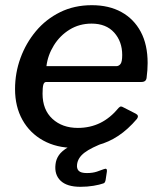

<svg xmlns="http://www.w3.org/2000/svg" viewBox="-20 -560 622 740"><path d="M266 10Q198 10 146.5 -18.5Q95 -47 66.5 -98Q38 -149 38 -217Q38 -279 59 -336.5Q80 -394 118.5 -440Q157 -486 211.5 -513Q266 -540 334 -540Q400 -540 448 -513.5Q496 -487 522.5 -437.5Q549 -388 549 -317Q549 -304 548 -289.5Q547 -275 545 -260Q544 -252 539 -248Q534 -244 524 -244H158Q150 -244 147 -233.5Q144 -223 144 -199Q144 -137 182 -102Q220 -67 280 -67Q327 -67 366 -86Q405 -105 438 -145Q443 -150 447 -149.5Q451 -149 456 -146L503 -122Q517 -115 508 -102Q473 -61 436 -36.5Q399 -12 357.5 -1Q316 10 266 10ZM428 -305Q438 -305 444.5 -313.5Q451 -322 451 -348Q451 -400 420 -434.5Q389 -469 333 -469Q286 -469 248.5 -446Q211 -423 187.5 -385Q164 -347 159 -305ZM194 73Q196 54 207 38Q218 22 242.5 7.5Q267 -7 309 -20L387 -12Q331 9 305.5 28.5Q280 48 277 74Q275 90 283.5 98.5Q292 107 315 107Q337 107 353.5 101.5Q370 96 380 92Q387 89 390 91.5Q393 94 392 101L387 134Q386 139 384 142.5Q382 146 378 147Q364 152 340.5 156Q317 160 290 160Q238 160 213.5 136.5Q189 113 194 73Z"/></svg>

Font: Libre Franklin Thin Medium
Style: Italic
Weight: 500
Italic angle: -8°
Version: Version 3.000